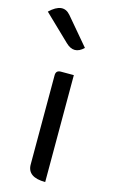

<svg xmlns="http://www.w3.org/2000/svg" viewBox="-150 -893 554 942"><g transform="rotate(15 127.0 -422.5)"><path d="M183 0Q92 0 92 -65V-518Q92 -543 117 -543H183V0ZM201 -686Q155 -641 109 -686L-21 -811Q43 -872 85 -823L201 -686Z"/></g></svg>

Font: Swei Toothpaste CJK TC
Style: Regular
Weight: 400
Version: Version 1.0